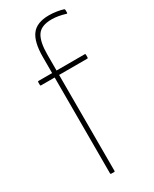

<svg xmlns="http://www.w3.org/2000/svg" viewBox="-182 -740 634 788"><g transform="rotate(-30 135.0 -345.5)"><path d="M97 0Q95 0 94 -1Q93 -2 93 -4V-458H29Q25 -458 25 -462V-475Q25 -479 29 -479H93V-555Q93 -626 117.5 -658.5Q142 -691 200 -691Q218 -691 236.5 -688Q255 -685 267 -681Q270 -679 270 -676V-663Q270 -659 266 -660Q250 -665 233.5 -668Q217 -671 201 -671Q151 -671 132.5 -643Q114 -615 114 -554V-479H247Q251 -479 251 -475V-462Q251 -458 247 -458H114V-4Q114 -2 113.5 -1Q113 0 111 0Z"/></g></svg>

Font: Sofia Sans Condensed Thin
Style: Regular
Weight: 250
Version: Version 4.100